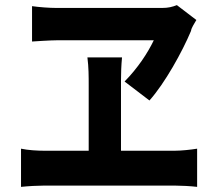

<svg xmlns="http://www.w3.org/2000/svg" viewBox="-20 -740 840 749"><path d="M725 -619C727 -633 738 -647 746 -662L670 -720C652 -713 636 -709 613 -709H200C172 -709 133 -712 105 -716V-578C105 -578 175 -583 207 -583H580C556 -533 518 -475 466 -422L563 -348C623 -415 691 -538 725 -619ZM749 -160C725 -156 687 -152 662 -152H452V-403C452 -408 452 -412 452 -417V-426C452 -454 453 -485 456 -516H321C326 -478 326 -440 326 -408V-152H152C127 -152 89 -154 62 -160V-11C90 -14 128 -16 152 -16H662C685 -16 725 -14 749 -11V-160Z"/></svg>

Font: Glow Sans TC Compressed
Style: Bold
Weight: 700
Width: 2
Designer: Ryoko NISHIZUKA (kana, bopomofo & ideographs); Paul D. Hunt (Latin, Greek & Cyrillic); Sandoll Communications, Soo-young
Version: Version 0.93